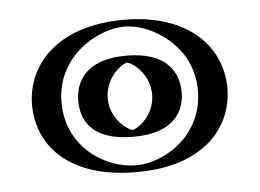

<svg xmlns="http://www.w3.org/2000/svg" viewBox="-35 -883 571 422"><g transform="rotate(-5 250.0 -672.0)"><path d="M176.5 -671C176.5 -715 209.5 -746 250.5 -746C291.5 -746 324.5 -715 324.5 -671C324.5 -628 293.5 -597 250.5 -597C205.5 -597 176.5 -628 176.5 -671ZM59.5 -671C59.5 -770 144.5 -840 251.5 -840C356.5 -840 440.5 -770 440.5 -671C440.5 -574 360.5 -504 251.5 -504C136.5 -504 59.5 -574 59.5 -671ZM161.5 -671C161.5 -620.4 197.4 -582 250.5 -582C301.5 -582 339.5 -620 339.5 -671C339.5 -723.2 299.5 -761 250.5 -761C201.5 -761 161.5 -723.2 161.5 -671ZM74.5 -671C74.5 -760.1 150.7 -825 251.5 -825C350.1 -825 425.5 -760.3 425.5 -671C425.5 -583.6 354.1 -519 251.5 -519C142.8 -519 74.5 -583.5 74.5 -671ZM161.5 -671C161.5 -723.2 201.5 -761 250.5 -761C299.5 -761 339.5 -723.2 339.5 -671C339.5 -620 301.5 -582 250.5 -582C197.4 -582 161.5 -620.4 161.5 -671ZM74.5 -671C74.5 -583.5 142.8 -519 251.5 -519C354.1 -519 425.5 -583.6 425.5 -671C425.5 -760.3 350.1 -825 251.5 -825C150.7 -825 74.5 -760.1 74.5 -671ZM176.5 -671C176.5 -628.1 205.6 -597 250.5 -597C293.4 -597 324.5 -628.1 324.5 -671C324.5 -714.9 291.4 -746 250.5 -746C209.6 -746 176.5 -714.9 176.5 -671ZM59.5 -671C59.5 -574.1 136.5 -504 251.5 -504C360.5 -504 440.5 -574.1 440.5 -671C440.5 -770 356.5 -840 251.5 -840C144.5 -840 59.5 -770 59.5 -671ZM136.5 -671C136.5 -631.7 155.3 -582 250.5 -582C343.8 -582 364.5 -631.5 364.5 -671C364.5 -711.6 342.1 -761 250.5 -761C158.9 -761 136.5 -711.6 136.5 -671ZM99.5 -671C99.5 -772 191.6 -825 251.5 -825C309 -825 400.5 -772.1 400.5 -671C400.5 -571.8 313.2 -519 251.5 -519C183.3 -519 99.5 -571.8 99.5 -671ZM201.5 -671C201.5 -714.5 235.9 -742.3 250.5 -745.8C265.7 -742.1 299.5 -714.3 299.5 -671C299.5 -624.9 261 -598.7 250.3 -597C242.1 -597.8 201.5 -622.3 201.5 -671ZM34.5 -671C34.5 -585.7 96.2 -504 251.5 -504C401.3 -504 465.5 -585.8 465.5 -671C465.5 -758.1 397.5 -840 251.5 -840C103.7 -840 34.5 -758.1 34.5 -671Z"/></g></svg>

Font: Hussar Outliner
Style: Regular
Weight: 700
Foundry: Cannot Into Space Fonts
Version: Version 0.92